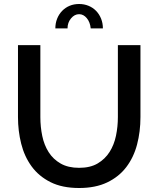

<svg xmlns="http://www.w3.org/2000/svg" viewBox="-20 -936 792 961"><path d="M376 -865Q353 -865 335.5 -844Q318 -823 318 -794H257Q257 -820 266 -842.5Q275 -865 291 -881.5Q307 -898 328.5 -907Q350 -916 376 -916Q401 -916 423 -907Q445 -898 461 -881.5Q477 -865 486 -842.5Q495 -820 495 -794H434Q431 -825 414.5 -845Q398 -865 376 -865ZM376 -96Q432 -96 469 -118Q506 -140 528.5 -175.5Q551 -211 560.5 -256.5Q570 -302 570 -350V-710H683V-350Q683 -277 666 -212.5Q649 -148 612 -99.5Q575 -51 516.5 -23Q458 5 376 5Q291 5 232.5 -24.5Q174 -54 138 -103.5Q102 -153 86 -217Q70 -281 70 -350V-710H182V-350Q182 -301 191.5 -255.5Q201 -210 223.5 -174.5Q246 -139 283.5 -117.5Q321 -96 376 -96Z"/></svg>

Font: Oxford Sans SemiBold
Style: Regular
Weight: 600
Designer: Matt McInerney, Pablo Impallari, Rodrigo Fuenzalida
Foundry: Matt McInerney, Pablo Impallari, Rodrigo Fuenzalida
Version: Version 3.000g; ttfautohint (v1.5) -l 8 -r 28 -G 28 -x 14 -D